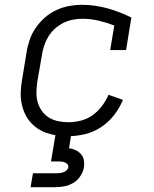

<svg xmlns="http://www.w3.org/2000/svg" viewBox="-20 -558 640 798"><path d="M264 8Q240 8 217.5 5Q195 2 173.5 -5.5Q152 -13 134 -25.5Q116 -38 102.5 -55Q89 -72 80.5 -92.5Q72 -113 68.5 -135.5Q65 -158 66.5 -181.5Q68 -205 72 -228L90 -338Q94 -365 103 -391.5Q112 -418 128 -441.5Q144 -465 166 -484.5Q188 -504 214 -516Q240 -528 267 -533Q294 -538 321 -538Q349 -538 376 -534Q403 -530 428 -523Q453 -516 477.5 -506.5Q502 -497 526 -485L504 -350H438L455 -452Q424 -464 390.5 -472Q357 -480 322 -480Q322 -480 322 -480Q322 -480 322 -480Q302 -480 282 -476Q262 -472 243 -462.5Q224 -453 208 -438.5Q192 -424 181 -406Q170 -388 163.5 -368Q157 -348 154 -328L135 -218Q132 -197 131.5 -175Q131 -153 136.5 -133.5Q142 -114 154 -97Q166 -80 183 -69.5Q200 -59 221 -54.5Q242 -50 264 -50Q289 -50 315.5 -56.5Q342 -63 364.5 -79Q387 -95 403.5 -117Q420 -139 431 -164L491 -143Q477 -109 454 -79.5Q431 -50 400 -29.5Q369 -9 333.5 -0.5Q298 8 264 8ZM107 220 117 162H217Q224 162 231 161Q238 160 244.5 157.5Q251 155 256.5 150Q262 145 264 138Q264 138 264 138Q264 138 264 138Q265 131 261 125.5Q257 120 251 117.5Q245 115 238.5 114Q232 113 225 113H192L211 0H276L267 58Q281 60 294 66Q307 72 316.5 82.5Q326 93 328.5 107.5Q331 122 329 137Q326 156 314 174Q302 192 284 202.5Q266 213 246.5 216.5Q227 220 207 220Z"/></svg>

Font: Iosevka Curly Slab LtEx
Style: Italic
Weight: 300
Width: 7
Italic angle: -9°
Monospace: yes
Designer: Belleve Invis
Foundry: Belleve Invis
Version: Version 11.1.0; ttfautohint (v1.8.3)